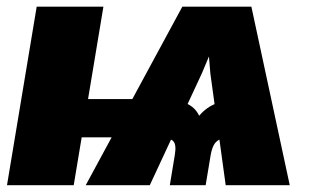

<svg xmlns="http://www.w3.org/2000/svg" viewBox="-20 -542 911 562"><path d="M640.6 0 595.7 -327.1 579.6 -522.5H715.8L828.1 0ZM0.5 0 87.4 -522.5H282.7L195.8 0ZM115.2 -140.1 133.3 -252H419.9L401.4 -140.1ZM477.1 0 491.7 -88.4Q497.1 -120.1 486.3 -129.6Q475.6 -139.2 447.3 -139.2L465.8 -251Q496.6 -251 523.7 -240Q550.8 -229 563 -203.1Q584.5 -229 615.2 -240Q646 -251 676.8 -251L658.2 -139.2Q639.6 -139.2 627.2 -135.3Q614.7 -131.3 607.7 -120.6Q600.6 -109.9 596.7 -88.4L582 0ZM231 0 513.7 -522.5H652.8L570.8 -327.1L418.5 0Z"/></svg>

Font: Inter 28pt Black
Style: Italic
Weight: 900
Italic angle: -9.3988°
Designer: Rasmus Andersson
Foundry: rsms
Version: Version 4.001;git-66647c0bb